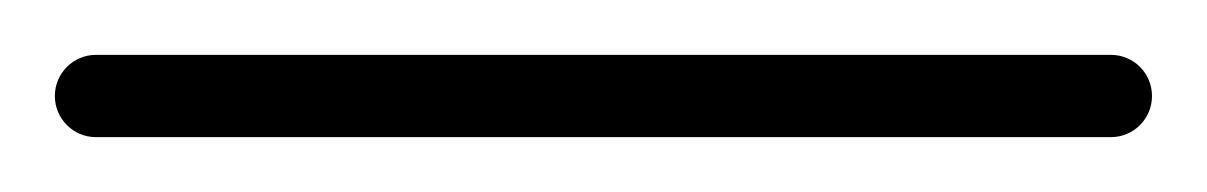

<svg xmlns="http://www.w3.org/2000/svg" viewBox="-35 -35 440 70"><path d="M0 -15C-8.3 -15 -15 -8.3 -15 0C-15 8.3 -8.3 15 0 15C123.3 15 246.7 15 370 15C378.3 15 385 8.3 385 0C385 -8.3 378.3 -15 370 -15C246.7 -15 123.3 -15 0 -15Z"/></svg>

Font: FRB American Cursive Just Baseline
Style: Italic
Weight: 400
Italic angle: -25°
Version: Version 2.0;Modular Font Editor K font №1